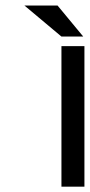

<svg xmlns="http://www.w3.org/2000/svg" viewBox="-20 -685 330 705"><path d="M205.6 -550.8 69.8 -664.6H191.4L285.6 -550.8ZM290 0.5H205.6V-515.6H290Z"/></svg>

Font: Meera Inimai
Style: Regular
Weight: 400
Version: 2.0.0+20160526